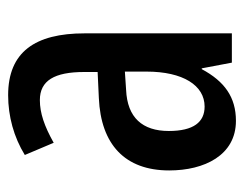

<svg xmlns="http://www.w3.org/2000/svg" viewBox="-84 -506 600 472"><g transform="rotate(-90 216.0 -270.0)"><path d="M218 -550C166 -550 115 -536 71 -509L101 -438C142 -461 174 -472 206 -472C254 -472 275 -436 275 -363V-330L211 -327C97 -322 33 -263 33 -154C33 -68 70 10 155 10C213 10 252 -18 282 -74H284L298 0H370V-362C370 -484 324 -550 218 -550ZM231 -260 276 -263V-210C276 -120 242 -67 190 -67C152 -67 130 -94 130 -155C130 -220 163 -257 231 -260Z"/></g></svg>

Font: Noto Sans Sinhala UI ExtraCondensed Medium
Style: Regular
Weight: 500
Width: 2
Designer: Jelle Bosma - Monotype Design Team
Foundry: Monotype Imaging Inc.
Version: Version 2.006